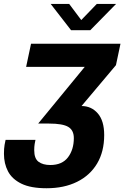

<svg xmlns="http://www.w3.org/2000/svg" viewBox="-22 -758 666 996"><path d="M219.5 218.5Q137.5 218.5 89 194.8Q40.5 171 19.5 130.8Q-1.5 90.5 -1.5 40Q-1.5 12 1.8 -6.8Q5 -25.5 7 -32.5H162Q160 -25.5 157.8 -11Q155.5 3.5 155.5 21Q155.5 64.5 178 81.2Q200.5 98 239 98Q300.5 98 330.8 58Q361 18 361 -41.5Q361 -82.5 332 -99.8Q303 -117 232.5 -117H176L417.5 -411H113.5L139 -531H603L579.5 -420L401 -208Q452 -208 485.2 -169.8Q518.5 -131.5 518.5 -57.5Q518.5 28.5 481.8 90.2Q445 152 377.8 185.2Q310.5 218.5 219.5 218.5ZM241 -737.5H337L399.5 -654L480 -737.5H580L446.5 -601.5H346.5Z"/></svg>

Font: Epilogue
Style: Bold Italic
Weight: 700
Italic angle: -12°
Designer: Tyler Finck
Foundry: Etcetera Type Co
Version: Version 2.111; ttfautohint (v1.8.3)